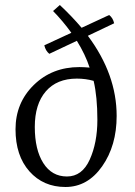

<svg xmlns="http://www.w3.org/2000/svg" viewBox="-20 -784 539 767"><path d="M287 -470Q207 -470 163 -419Q119 -368 119 -277Q119 -186 153 -132.5Q187 -79 247.5 -79Q308 -79 338.5 -146.5Q369 -214 369 -305.5Q369 -397 354 -461Q322 -470 287 -470ZM446 -321Q446 -202 388 -119.5Q330 -37 241.5 -37Q153 -37 97.5 -99.5Q42 -162 42 -267.5Q42 -373 115 -444.5Q188 -516 297 -516Q314 -516 338 -514Q321 -566 287 -621L177 -569Q162 -581 157 -603L265 -653Q232 -699 192 -740L219 -764Q269 -717 306 -673L416 -724Q431 -713 436 -691L331 -641Q446 -487 446 -321Z"/></svg>

Font: Halant
Style: Regular
Weight: 400
Designer: Hitesh Malaviya (Devanagari), Satya Rajpurohit (Latin)
Foundry: Indian Type Foundry
Version: Version 1.101;PS 1.0;hotconv 1.0.78;makeotf.lib2.5.61930; tt